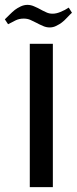

<svg xmlns="http://www.w3.org/2000/svg" viewBox="-52 -765 314 785"><path d="M242.2 -712.9Q235.4 -707 222.2 -692.9Q210 -679.7 200.7 -672.9Q191.9 -666 176.8 -658.7Q165 -652.8 150.9 -652.8Q137.2 -652.8 124 -658.7Q105 -667 98.6 -670.9Q91.8 -674.8 72.3 -683.6Q60.1 -689 44.9 -689Q25.9 -689 10.7 -681.2Q5.9 -678.2 -4.4 -673.3Q-14.6 -668.5 -19 -666L-32.2 -686Q-28.8 -689 -12.2 -705.6Q-1 -716.8 8.8 -724.6Q17.6 -731.4 32.7 -738.8Q46.4 -745.1 60.1 -745.1Q73.7 -745.1 86.9 -739.3Q106 -731 112.3 -727.1Q118.7 -723.1 137.7 -714.4Q148.9 -709 163.1 -709Q177.7 -709 194.3 -715.8Q213.9 -723.6 229 -733.9ZM69.8 0V-585.9H164.1V0Z"/></svg>

Font: SimahzazaarabicW05-Regular
Style: Regular
Weight: 400
Designer: Ahmed zaza
Foundry: Ahmed zaza
Version: Version 1.001